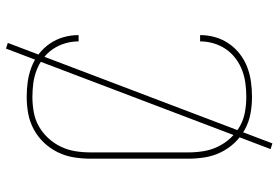

<svg xmlns="http://www.w3.org/2000/svg" viewBox="-164 -688 928 640"><g transform="rotate(-90 300.0 -368.0)"><path d="M297 8Q269 8 241.5 3Q214 -2 189 -15.5Q164 -29 144.5 -49.5Q125 -70 112.5 -95.5Q100 -121 95.5 -149Q91 -177 91 -205V-530Q91 -558 95.5 -586Q100 -614 112.5 -639.5Q125 -665 144.5 -685.5Q164 -706 189 -719.5Q214 -733 241.5 -738Q269 -743 297 -743Q323 -743 348 -739.5Q373 -736 396.5 -727Q420 -718 440 -702.5Q460 -687 474.5 -666Q489 -645 496 -620.5Q503 -596 503 -571V-570H482V-571Q482 -593 475.5 -615Q469 -637 456.5 -655.5Q444 -674 425.5 -688Q407 -702 386 -710Q365 -718 342.5 -721Q320 -724 297 -724Q272 -724 246.5 -719.5Q221 -715 199 -702.5Q177 -690 159.5 -671Q142 -652 131 -629Q120 -606 116 -581Q112 -556 112 -530V-205Q112 -179 116 -154Q120 -129 131 -106Q142 -83 159.5 -64Q177 -45 199 -32.5Q221 -20 246.5 -15.5Q272 -11 297 -11Q320 -11 342.5 -14Q365 -17 386 -25Q407 -33 425.5 -47Q444 -61 456.5 -79.5Q469 -98 475.5 -120Q482 -142 482 -164V-165H503V-164Q503 -139 496 -114.5Q489 -90 474.5 -69Q460 -48 440 -32.5Q420 -17 396.5 -8Q373 1 348 4.5Q323 8 297 8ZM142 76 123 70 458 -812 477 -806Z"/></g></svg>

Font: Iosevka Aile Thin
Style: Regular
Weight: 100
Designer: Belleve Invis
Foundry: Belleve Invis
Version: Version 31.1.0; ttfautohint (v1.8.4)